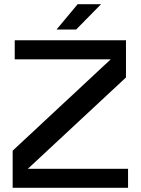

<svg xmlns="http://www.w3.org/2000/svg" viewBox="-20 -890 667 910"><path d="M111.8 -89.8H586.9V0H40V-175.8L504.9 -608.9H49.8V-699.2H577.1V-522.9ZM248 -750 348.1 -870.1H459L340.8 -750Z"/></svg>

Font: Fivo Sans Modern Med
Style: Regular
Weight: 450
Designer: Alexander Slobzheninov
Foundry: Alexander Slobzheninov
Version: 1.0